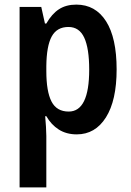

<svg xmlns="http://www.w3.org/2000/svg" viewBox="-20 -573 568 833"><path d="M311 -553Q394 -553 440 -481Q486 -409 486 -272Q486 -137 439.5 -63.5Q393 10 313 10Q268 10 235 -11Q202 -32 181 -69H176Q178 -45 179.5 -22.5Q181 0 181 17V240H65V-543H159L175 -471H181Q205 -513 236 -533Q267 -553 311 -553ZM277 -456Q227 -456 204.5 -415Q182 -374 181 -287V-265Q181 -176 203.5 -132.5Q226 -89 278 -89Q367 -89 367 -271Q367 -363 345.5 -409.5Q324 -456 277 -456Z"/></svg>

Font: Noto Sans Georgian Condensed SemiBold
Style: Regular
Weight: 600
Width: 3
Designer: Monotype Design Team, Akaki Razmadze
Foundry: Google LLC
Version: Version 2.005; ttfautohint (v1.8.4.7-5d5b)